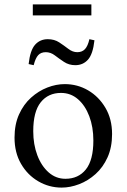

<svg xmlns="http://www.w3.org/2000/svg" viewBox="-20 -837 575 872"><path d="M274 -455Q332 -455 380.5 -426.5Q429 -398 459 -347Q489 -296 489 -228Q489 -168 468.5 -122.5Q448 -77 414 -46.5Q380 -16 339.5 -0.5Q299 15 260 15Q203 15 154 -13.5Q105 -42 75.5 -93Q46 -144 46 -212Q46 -272 66.5 -317.5Q87 -363 121 -393.5Q155 -424 195 -439.5Q235 -455 274 -455ZM277 -25Q336 -25 370 -67.5Q404 -110 404 -199Q404 -260 385.5 -309Q367 -358 334 -386.5Q301 -415 257 -415Q199 -415 165 -372.5Q131 -330 131 -241Q131 -181 149.5 -132Q168 -83 201 -54Q234 -25 277 -25ZM188 -600Q166 -600 153.5 -586.5Q141 -573 133 -541L110 -546Q117 -609 139.5 -634Q162 -659 197 -659Q227 -659 249 -644.5Q271 -630 290.5 -615Q310 -600 331 -600Q353 -600 366 -614Q379 -628 386 -659L409 -654Q402 -591 379.5 -566Q357 -541 322 -541Q293 -541 270.5 -556Q248 -571 229 -585.5Q210 -600 188 -600ZM129 -817H395V-767H129Z"/></svg>

Font: Bona Nova SC
Style: Regular
Weight: 400
Designer: Mateusz Machalski
Foundry: Capitalics
Version: Version 4.001; ttfautohint (v1.8.4.7-5d5b)